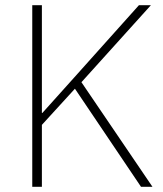

<svg xmlns="http://www.w3.org/2000/svg" viewBox="-20 -718 627 738"><path d="M268 -377 141 -238V0H104V-698H141V-284H143L266 -421L514 -698H560L293 -402L566 0H522Z"/></svg>

Font: IBM Plex Sans Thai Looped ExtraLight
Style: Regular
Weight: 200
Designer: Mike Abbink, Paul van der Laan, Pieter van Rosmalen, Ben Mitchell, Mark Frömberg
Foundry: Bold Monday
Version: Version 1.0